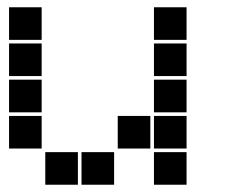

<svg xmlns="http://www.w3.org/2000/svg" viewBox="-20 -515 640 530"><path d="M6 -495Q5 -495 5 -495Q5 -495 5 -494V-406Q5 -405 5 -405Q5 -405 6 -405H94Q95 -405 95 -405Q95 -405 95 -406V-494Q95 -495 95 -495Q95 -495 94 -495ZM406 -495Q405 -495 405 -495Q405 -495 405 -494V-406Q405 -405 405 -405Q405 -405 406 -405H494Q495 -405 495 -405Q495 -405 495 -406V-494Q495 -495 495 -495Q495 -495 494 -495ZM6 -395Q5 -395 5 -395Q5 -395 5 -394V-306Q5 -305 5 -305Q5 -305 6 -305H94Q95 -305 95 -305Q95 -305 95 -306V-394Q95 -395 95 -395Q95 -395 94 -395ZM406 -395Q405 -395 405 -395Q405 -395 405 -394V-306Q405 -305 405 -305Q405 -305 406 -305H494Q495 -305 495 -305Q495 -305 495 -306V-394Q495 -395 495 -395Q495 -395 494 -395ZM6 -295Q5 -295 5 -295Q5 -295 5 -294V-206Q5 -205 5 -205Q5 -205 6 -205H94Q95 -205 95 -205Q95 -205 95 -206V-294Q95 -295 95 -295Q95 -295 94 -295ZM406 -295Q405 -295 405 -295Q405 -295 405 -294V-206Q405 -205 405 -205Q405 -205 406 -205H494Q495 -205 495 -205Q495 -205 495 -206V-294Q495 -295 495 -295Q495 -295 494 -295ZM6 -195Q5 -195 5 -195Q5 -195 5 -194V-106Q5 -105 5 -105Q5 -105 6 -105H94Q95 -105 95 -105Q95 -105 95 -106V-194Q95 -195 95 -195Q95 -195 94 -195ZM306 -195Q305 -195 305 -195Q305 -195 305 -194V-106Q305 -105 305 -105Q305 -105 306 -105H394Q395 -105 395 -105Q395 -105 395 -106V-194Q395 -195 395 -195Q395 -195 394 -195ZM406 -195Q405 -195 405 -195Q405 -195 405 -194V-106Q405 -105 405 -105Q405 -105 406 -105H494Q495 -105 495 -105Q495 -105 495 -106V-194Q495 -195 495 -195Q495 -195 494 -195ZM106 -95Q105 -95 105 -95Q105 -95 105 -94V-6Q105 -5 105 -5Q105 -5 106 -5H194Q195 -5 195 -5Q195 -5 195 -6V-94Q195 -95 195 -95Q195 -95 194 -95ZM206 -95Q205 -95 205 -95Q205 -95 205 -94V-6Q205 -5 205 -5Q205 -5 206 -5H294Q295 -5 295 -5Q295 -5 295 -6V-94Q295 -95 295 -95Q295 -95 294 -95ZM406 -95Q405 -95 405 -95Q405 -95 405 -94V-6Q405 -5 405 -5Q405 -5 406 -5H494Q495 -5 495 -5Q495 -5 495 -6V-94Q495 -95 495 -95Q495 -95 494 -95Z"/></svg>

Font: Doto Black
Style: Regular
Weight: 900
Version: Version 1.000